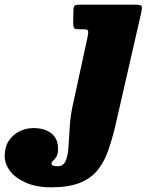

<svg xmlns="http://www.w3.org/2000/svg" viewBox="-268 -540 638 820"><path d="M335 -485 224 0Q209.5 60.5 192 108.5Q174.5 156.5 145.8 190.2Q117 224 70 242Q23 260 -49.5 260Q-112.5 260 -157 240.5Q-201.5 221 -224.8 190.5Q-248 160 -248 126.5Q-248 87.5 -230 60.8Q-212 34 -184 20.5Q-156 7 -125 7Q-77.5 7 -48.8 29.5Q-20 52 -20 95Q-20 118 -27 129.2Q-34 140.5 -41 146.2Q-48 152 -48 159Q-48 170 -22.5 170Q2.5 170 12.2 147.8Q22 125.5 24.5 87.2Q27 49 30 -0.2Q33 -49.5 45.5 -103L106 -382Q110 -401 108.2 -408Q106.5 -415 87.5 -415H66Q50.5 -415 47.5 -421.8Q44.5 -428.5 44.5 -444L45.5 -491Q45.5 -510 49.8 -515Q54 -520 71 -520H306.5Q335 -520 337.2 -513.2Q339.5 -506.5 335 -485Z"/></svg>

Font: Besley* Narrow Fatface
Style: Italic
Weight: 900
Width: 4
Italic angle: -13°
Designer: Owen Earl
Foundry: indestructible type*
Version: Version 3.000; ttfautohint (v1.8.3)